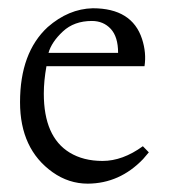

<svg xmlns="http://www.w3.org/2000/svg" viewBox="-20 -423 407 458"><path d="M201.2 -403.3Q294.9 -403.3 318.8 -330.1Q329.6 -296.9 324.7 -265.1H90.8Q84.5 -230 84.5 -199.7Q84.5 -96.7 146 -59.1Q178.7 -39.1 224.6 -39.1Q272.5 -39.1 320.8 -74.2L335 -59.6L321.3 -43.5Q265.6 14.6 189.5 15.1Q144 15.1 105.5 -12.2Q27.8 -67.4 27.8 -179.2Q27.8 -297.4 93.8 -358.4Q143.6 -401.9 201.2 -403.3ZM95.7 -296.9H261.7Q261.7 -335.4 244.1 -354.2Q226.6 -373 199.2 -373Q156.7 -373 129.9 -347.9Q103 -322.8 95.7 -296.9Z"/></svg>

Font: Lancelot
Style: Regular
Weight: 400
Designer: Marion Kadi
Foundry: Marion Kadi, Anton Koovit
Version: 1.004